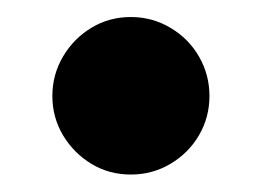

<svg xmlns="http://www.w3.org/2000/svg" viewBox="-20 -190 300 220"><path d="M130 10Q105 10 84.8 -2.2Q64.5 -14.5 52.2 -35Q40 -55.5 40 -80Q40 -104.5 52.2 -125.2Q64.5 -146 84.8 -158.2Q105 -170.5 130 -170.5Q154.5 -170.5 175.2 -158.2Q196 -146 208 -125.2Q220 -104.5 220 -80Q220 -55.5 208 -35Q196 -14.5 175.2 -2.2Q154.5 10 130 10Z"/></svg>

Font: Bodoni Moda 9pt
Style: Bold
Weight: 700
Designer: Owen Earl
Foundry: indestructible type
Version: Version 2.005